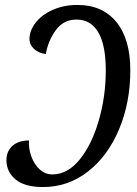

<svg xmlns="http://www.w3.org/2000/svg" viewBox="-20 -745 551 775"><path d="M6 -98Q6 -135 30.5 -156.5Q55 -178 97 -178Q95 -144 107 -112Q119 -80 141 -60.5Q163 -41 191 -41Q253 -41 302 -101.5Q351 -162 379 -259.5Q407 -357 407 -461Q407 -562 377 -614Q347 -666 289 -666Q236 -666 205 -623Q174 -580 165 -527Q137 -530 118 -547Q99 -564 99 -588Q99 -621 123.5 -653Q148 -685 192.5 -705Q237 -725 293 -725Q393 -725 449.5 -656.5Q506 -588 506 -461Q506 -332 461 -224Q416 -116 335.5 -53Q255 10 154 10Q79 10 42.5 -21Q6 -52 6 -98Z"/></svg>

Font: Noto Serif Cond
Style: Italic
Weight: 400
Width: 3
Italic angle: -12°
Designer: Monotype Design Team
Foundry: Monotype Imaging Inc.
Version: Version 1.001